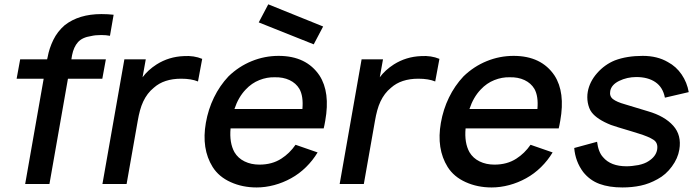

<svg xmlns="http://www.w3.org/2000/svg" viewBox="-20 -830 3138 866"><path d="M305 -581 302 -562.5H457.5L441.5 -475H286.5L203 0H93.5L177 -475H55L71 -562.5H192.5L195 -573Q202 -612 220.5 -650Q239 -688 272 -716.5Q336 -766.5 437.5 -766.5Q465.5 -766.5 492.5 -763.5L476 -668.5Q458.5 -672 436.5 -672Q410 -672 391.5 -667.5Q351 -661.5 331.8 -640Q312.5 -618.5 305 -581Z M892 -564.5 873 -462.5Q843 -475 797 -475Q719.5 -475 674 -434.5Q658 -421.5 646.5 -406.2Q635 -391 626.2 -372.5Q617.5 -354 611.5 -332Q605.5 -310 601 -283.5L551 0H442L541 -562.5H637.5L623 -481.5Q647.5 -514.5 686.5 -539.5Q742 -574.5 809.5 -577Q854.5 -580 892 -564.5Z M1395 -630 1147 -729 1190 -810.5 1437.5 -710.5ZM1037.5 -143.5Q1053.5 -116.5 1083 -102Q1112.5 -87.5 1150 -87.5Q1207.5 -87.5 1249 -114.5Q1286.5 -138.5 1313 -177L1412.5 -142.5Q1391 -106.5 1360.2 -76.2Q1329.5 -46 1293 -26Q1257 -6 1216.8 4.8Q1176.5 15.5 1137.5 15.5Q1073.5 15.5 1020.5 -8.5Q967 -32.5 939 -77Q888 -159 908.5 -276Q919 -336.5 945 -390Q971 -443.5 1010.5 -485.5Q1057 -530.5 1115.2 -554.2Q1173.5 -578 1236.5 -578Q1361.5 -578 1421 -489.5Q1470 -414 1447 -285.5Q1445 -274 1443.2 -265.2Q1441.5 -256.5 1440 -251H1020Q1014 -186 1037.5 -143.5ZM1088 -426Q1055 -391.5 1037.5 -338.5H1344Q1349 -396 1330.5 -429Q1315 -455 1285.8 -468.8Q1256.5 -482.5 1219 -481.5Q1184.5 -482.5 1149.8 -468.8Q1115 -455 1088 -426Z M1962 -564.5 1943 -462.5Q1913 -475 1867 -475Q1789.5 -475 1744 -434.5Q1728 -421.5 1716.5 -406.2Q1705 -391 1696.2 -372.5Q1687.5 -354 1681.5 -332Q1675.5 -310 1671 -283.5L1621 0H1512L1611 -562.5H1707.5L1693 -481.5Q1717.5 -514.5 1756.5 -539.5Q1812 -574.5 1879.5 -577Q1924.5 -580 1962 -564.5Z M2097.5 -143.5Q2113.5 -116.5 2143 -102Q2172.5 -87.5 2210 -87.5Q2267.5 -87.5 2309 -114.5Q2346.5 -138.5 2373 -177L2472.5 -142.5Q2451 -106.5 2420.2 -76.2Q2389.5 -46 2353 -26Q2317 -6 2276.8 4.8Q2236.5 15.5 2197.5 15.5Q2133.5 15.5 2080.5 -8.5Q2027 -32.5 1999 -77Q1948 -159 1968.5 -276Q1979 -336.5 2005 -390Q2031 -443.5 2070.5 -485.5Q2117 -530.5 2175.2 -554.2Q2233.5 -578 2296.5 -578Q2421.5 -578 2481 -489.5Q2530 -414 2507 -285.5Q2505 -274 2503.2 -265.2Q2501.5 -256.5 2500 -251H2080Q2074 -186 2097.5 -143.5ZM2148 -426Q2115 -391.5 2097.5 -338.5H2404Q2409 -396 2390.5 -429Q2375 -455 2345.8 -468.8Q2316.5 -482.5 2279 -481.5Q2244.5 -482.5 2209.8 -468.8Q2175 -455 2148 -426Z M2979 -389.5Q2970 -436.5 2936.2 -459.5Q2902.5 -482.5 2850 -482.5Q2808.5 -482.5 2772.5 -465Q2738 -448 2732.5 -420Q2728 -396 2744.8 -383Q2761.5 -370 2799 -359.5L2903 -328Q2977.5 -306.5 3016.5 -263Q3055 -220 3044 -155Q3037.5 -115.5 3010.5 -79Q2983.5 -42 2946 -22Q2908.5 -1 2870 7.2Q2831.5 15.5 2787.5 15.5Q2727.5 15.5 2684 -0.5Q2640.5 -16.5 2610.5 -54Q2575 -101.5 2570 -162.5L2673 -190.5Q2679 -143.5 2700 -121Q2734.5 -80 2806 -80Q2818.5 -80 2831.8 -81.5Q2845 -83 2859.5 -85.5Q2888 -91.5 2905 -103Q2938.5 -124 2944 -155Q2949 -185.5 2927.5 -199.5Q2905.5 -214 2859.5 -228L2829 -237.5Q2791.5 -248.5 2768.2 -255.8Q2745 -263 2735.5 -266.5Q2673 -291.5 2649 -323Q2642 -332 2637.8 -343.2Q2633.5 -354.5 2631.2 -366.8Q2629 -379 2629 -391.5Q2629 -404 2631 -415.5Q2639 -461.5 2673.5 -500.5Q2707 -538.5 2753 -557.5Q2807 -578 2879 -578Q2945 -578 2992.5 -550Q3030 -530 3054.5 -494Q3079 -458 3086.5 -414.5Z"/></svg>

Font: Russisch Sans SemiBold
Style: Italic
Weight: 600
Width: 4
Italic angle: -10°
Designer: Michael Sharanda (font) & Cristiano Sobral (main changes)
Foundry: Michael Sharanda
Version: Version 2.00;September 8, 2020;FontCreator 13.0.0.2681 64-bi